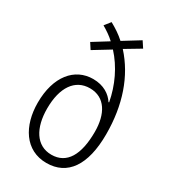

<svg xmlns="http://www.w3.org/2000/svg" viewBox="-188 -853 847 956"><g transform="rotate(30 235.0 -375.0)"><path d="M166 -760 139 -726C163 -712 189 -695 210 -675L123 -621L145 -587L240 -645C299 -581 339 -496 355 -408L352 -407C330 -441 290 -469 229 -469C123 -469 48 -380 48 -229C48 -97 112 10 235 10C355 10 422 -84 422 -263C422 -430 374 -570 281 -672L368 -724L345 -759L251 -701C226 -724 197 -743 166 -760ZM238 -421C326 -421 367 -346 367 -245C367 -113 324 -38 236 -38C148 -38 103 -117 103 -227C103 -349 153 -421 238 -421Z"/></g></svg>

Font: Noto Sans Devanagari Condensed Light
Style: Regular
Weight: 300
Width: 3
Designer: Jelle Bosma - Monotype Design Team
Foundry: Monotype Imaging Inc.
Version: Version 2.004